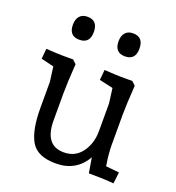

<svg xmlns="http://www.w3.org/2000/svg" viewBox="-131 -818 855 933"><g transform="rotate(20 296.0 -351.5)"><path d="M324 -445 329 -498Q396 -494 416 -494H474L493 -476Q486 -373 486 -323V-167Q486 -145 488.5 -118.5Q491 -92 494 -76L496 -61L565 -54L558 5Q509 0 429 0L416 -78Q365 10 261 10Q165 10 132 -46.5Q99 -103 99 -217V-353L89 -429L23 -445L28 -498Q90 -494 110 -494H168L187 -476Q180 -373 180 -323V-183Q180 -54 279 -54Q338 -54 371.5 -100Q405 -146 405 -210V-353L395 -429ZM399 -713Q453 -713 453 -653Q453 -594 399 -594Q345 -594 345 -653Q345 -681 359 -697Q373 -713 399 -713ZM163 -713Q217 -713 217 -653Q217 -594 163 -594Q109 -594 109 -653Q109 -681 123 -697Q137 -713 163 -713Z"/></g></svg>

Font: Andada
Style: Regular
Weight: 400
Designer: Carolina Giovagnoli
Foundry: Carolina Giovagnoli
Version: Version 1.003